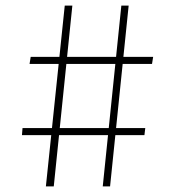

<svg xmlns="http://www.w3.org/2000/svg" viewBox="-20 -662 622 682"><path d="M411 -642H437L371 0H345ZM60 -207H496L493 -182H58ZM210 -642H237L171 0H143ZM89 -460H524L520 -435H85Z"/></svg>

Font: Murecho Thin ExtraLight
Style: Regular
Weight: 250
Version: Version 1.010